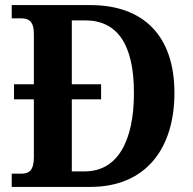

<svg xmlns="http://www.w3.org/2000/svg" viewBox="-20 -734 756 754"><path d="M26 0H335C552 0 665 -150 665 -369C665 -596 541 -714 335 -714H26V-662H63C91 -662 113 -652 113 -601V-403H35V-344H113V-116C113 -63 92 -52 65 -52H26ZM313 -61H262V-344H377V-403H262V-654H314C440 -654 506 -561 506 -369C506 -177 440 -61 313 -61Z"/></svg>

Font: Noto Serif Tamil SemiCondensed
Style: Bold
Weight: 700
Width: 4
Designer: Indian Type Foundry, Tom Grace, and the Monotype Design Team
Foundry: Monotype Imaging Inc.
Version: Version 2.004